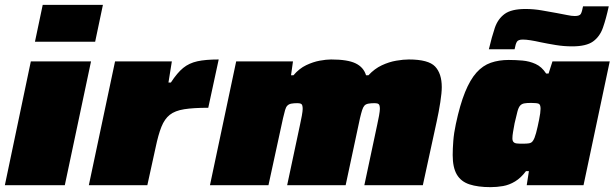

<svg xmlns="http://www.w3.org/2000/svg" viewBox="-20 -763 2532 791"><path d="M124 -591 156 -743H404L372 -591ZM0 0 107 -510H355L247 0Z M346 0 454 -510H688L674 -423H684Q710 -463 734.5 -483Q759 -503 793 -510.5Q827 -518 881 -518L838 -319Q777 -319 739 -313Q701 -307 679.5 -290Q658 -273 645 -240.5Q632 -208 621 -155L587 0Z M845 0 953 -510H1187L1179 -453H1189Q1213 -481 1241.5 -494.5Q1270 -508 1297 -513Q1324 -518 1344 -518Q1412 -518 1445 -502Q1478 -486 1488 -453H1498Q1523 -480 1553 -494Q1583 -508 1612.5 -513Q1642 -518 1664 -518Q1745 -518 1772.5 -489Q1800 -460 1800 -404Q1800 -381 1794 -342Q1788 -303 1779 -262L1722 0H1481L1534 -249Q1538 -266 1541.5 -286Q1545 -306 1545 -314Q1545 -330 1540 -334Q1535 -338 1524 -338Q1508 -338 1497.5 -336Q1487 -334 1481.5 -328Q1476 -322 1472 -309.5Q1468 -297 1463 -276L1404 0H1163L1216 -249Q1220 -266 1223.5 -286Q1227 -306 1227 -314Q1227 -330 1222 -334Q1217 -338 1206 -338Q1190 -338 1180 -336Q1170 -334 1164 -328Q1158 -322 1154.5 -309.5Q1151 -297 1146 -276L1086 0Z M2001 8Q1949 8 1914 -3.5Q1879 -15 1862 -44Q1845 -73 1845 -124Q1845 -150 1847.5 -182.5Q1850 -215 1858 -252Q1875 -332 1896 -383.5Q1917 -435 1943 -464Q1969 -493 2002 -504.5Q2035 -516 2076 -516Q2104 -516 2132.5 -513.5Q2161 -511 2186.5 -499.5Q2212 -488 2230 -460H2240L2256 -510H2492L2384 0H2150L2159 -58H2147Q2126 -30 2102 -15.5Q2078 -1 2052.5 3.5Q2027 8 2001 8ZM2133 -171Q2150 -171 2159 -172.5Q2168 -174 2173 -179.5Q2178 -185 2182 -195Q2185 -203 2188.5 -215Q2192 -227 2195 -241.5Q2198 -256 2201 -270Q2204 -284 2205.5 -296Q2207 -308 2207 -315Q2207 -332 2199.5 -335.5Q2192 -339 2168 -339Q2150 -339 2139.5 -337Q2129 -335 2122.5 -327.5Q2116 -320 2111.5 -302.5Q2107 -285 2100 -255Q2096 -233 2093.5 -218.5Q2091 -204 2091 -193Q2091 -183 2095.5 -178Q2100 -173 2109 -172Q2118 -171 2133 -171ZM1994 -560Q2006 -611 2018.5 -648Q2031 -685 2059 -705.5Q2087 -726 2145 -726Q2179 -726 2213 -720Q2247 -714 2275 -709Q2298 -705 2316.5 -701Q2335 -697 2348 -697Q2368 -697 2373 -706Q2378 -715 2382 -737H2488Q2477 -686 2464 -649Q2451 -612 2423 -592Q2395 -572 2337 -572Q2303 -572 2269.5 -577.5Q2236 -583 2207 -589Q2185 -594 2166 -597Q2147 -600 2134 -600Q2115 -600 2109.5 -591Q2104 -582 2100 -560Z"/></svg>

Font: Saira Expanded Black
Style: Italic
Weight: 900
Width: 7
Italic angle: -12°
Designer: Hector Gatti with collaboration of the Omnibus-Type team
Foundry: Omnibus-Type
Version: Version 1.101